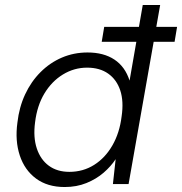

<svg xmlns="http://www.w3.org/2000/svg" viewBox="-20 -740 732 772"><path d="M389 -572 399 -632H692L682 -572ZM240 12Q171 12 125 -22Q79 -56 59.5 -115Q40 -174 50 -247Q57 -309 81 -360.5Q105 -412 143 -450Q181 -488 229 -508.5Q277 -529 332 -529Q397 -529 440 -500.5Q483 -472 501 -416L554 -720H624L497 0H434L445 -100Q426 -71 396.5 -45.5Q367 -20 327.5 -4Q288 12 240 12ZM259 -49Q314 -49 358.5 -77Q403 -105 432 -155.5Q461 -206 469 -272Q478 -333 463.5 -376.5Q449 -420 415 -444Q381 -468 330 -468Q278 -468 233 -440.5Q188 -413 158.5 -364Q129 -315 121 -248Q113 -188 128 -143Q143 -98 176.5 -73.5Q210 -49 259 -49Z"/></svg>

Font: DM Sans 11pt Light
Style: Italic
Weight: 300
Italic angle: -10°
Version: Version 4.004;gftools[0.9.30]